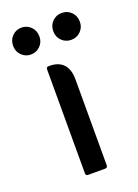

<svg xmlns="http://www.w3.org/2000/svg" viewBox="-130 -562 439 611"><g transform="rotate(-20 90.0 -256.5)"><path d="M-23 -467Q-23 -487 -10 -500Q3 -513 21 -513Q40 -513 53 -500Q66 -487 66 -467Q66 -448 53 -435Q40 -422 21 -422Q3 -422 -10 -435Q-23 -448 -23 -467ZM113 -467Q113 -487 126 -500Q139 -513 158 -513Q177 -513 190 -500Q203 -487 203 -467Q203 -448 190 -435Q177 -422 158 -422Q139 -422 126 -435Q113 -448 113 -467ZM60 0Q53 0 53 -9V-359Q53 -368 60 -368H65Q94 -368 110.5 -351Q127 -334 127 -299V-9Q127 0 119 0Z"/></g></svg>

Font: Zain
Style: Regular
Weight: 400
Designer: Zain,Boutros
Foundry: Mobile Telecommunications Company (Zain), 2024
Version: Version 1.51; ttfautohint (v1.8.4)